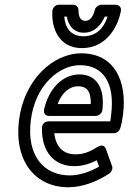

<svg xmlns="http://www.w3.org/2000/svg" viewBox="-20 -753 544 810"><path d="M110 -245C128 -395 231 -478 317 -478C418 -478 465 -400 449 -270C448 -260 447 -248 445 -241H185C174 -241 157 -234 157 -213C155 -115 207 -52 293 -52C327 -52 360 -62 388 -77L398 -50C359 -28 316 -13 274 -13C167 -13 91 -94 110 -245ZM60 -245C39 -72 130 37 268 37C330 37 391 12 441 -21C450 -27 457 -41 453 -52L427 -124C418 -148 398 -137 391 -133C359 -112 331 -102 299 -102C249 -102 216 -130 209 -191H460C471 -191 483 -199 487 -211C492 -226 496 -247 499 -270C517 -414 461 -528 323 -528C202 -528 81 -415 60 -245ZM187 -264H384C399 -264 411 -278 412 -289C422 -372 394 -439 315 -439C246 -439 187 -382 166 -292C164 -282 166 -264 187 -264ZM223 -314C243 -367 277 -389 309 -389C346 -389 364 -369 363 -314ZM332 -600C279 -600 255 -635 251 -683H262C267 -649 289 -615 334 -615C380 -615 409 -651 422 -683H434C418 -634 386 -600 332 -600ZM326 -550C425 -550 477 -635 490 -707C493 -723 481 -733 468 -733H408C397 -733 383 -724 380 -711C372 -679 358 -665 340 -665C322 -665 311 -679 311 -711C311 -722 302 -733 289 -733H229C213 -733 202 -720 201 -707C196 -635 228 -550 326 -550Z"/></svg>

Font: Falling Sky
Style: CondOuObl
Weight: 400
Designer: Paul D. Hunt
Foundry: Adobe Systems Incorporated
Version: Version 1.02